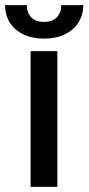

<svg xmlns="http://www.w3.org/2000/svg" viewBox="-56 -730 346 750"><path d="M63.5 -530.3H168V0H63.5ZM116.2 -579.1Q70.3 -579.1 35.6 -595.7Q1 -612.3 -17.6 -641.8Q-36.1 -671.4 -36.1 -710H48.8Q48.8 -681.6 65.2 -663.1Q81.5 -644.5 116.2 -644.5Q149.9 -644.5 166.7 -663.3Q183.6 -682.1 183.6 -710H269.5Q269 -671.4 250.2 -641.8Q231.4 -612.3 196.8 -595.7Q162.1 -579.1 116.2 -579.1Z"/></svg>

Font: Pretendard GOV Medium
Style: Regular
Weight: 500
Designer: Base glyphs from Inter by Rasmus Andersson; Hangeul glyphs from Noto Sans CJK(Source Han Sans) by Jang Soo-young and Kan
Foundry: Kil Hyung-jin
Version: Version 1.309